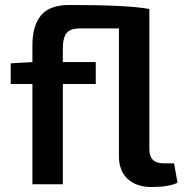

<svg xmlns="http://www.w3.org/2000/svg" viewBox="-20 -739 739 770"><path d="M678 -84 692 -6Q656 11 588 11Q527 11 492 -21.5Q457 -54 457 -111V-625H305Q264 -626 248 -607.5Q232 -589 232 -543V-490H364V-402H232V0H110V-402H23V-485L110 -490V-558Q110 -637 145.5 -678.5Q181 -720 262 -719Q491 -719 579 -703V-140Q579 -84 636 -84Z"/></svg>

Font: Exo 2 Semi Bold
Style: Regular
Weight: 600
Designer: Natanael Gama
Version: Version 1.001;PS 001.001;hotconv 1.0.88;makeotf.lib2.5.64775